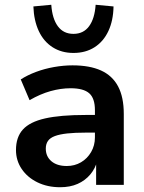

<svg xmlns="http://www.w3.org/2000/svg" viewBox="-20 -775 605 805"><path d="M232 10Q179 10 137 -10.5Q95 -31 71 -66.5Q47 -102 47 -146Q47 -200 76 -232Q105 -264 169 -278.5Q233 -293 339 -293H393V-219H341Q294 -219 262 -215.5Q230 -212 210 -204.5Q190 -197 181 -184Q172 -171 172 -152Q172 -119 195.5 -99Q219 -79 260 -79Q293 -79 319.5 -94.5Q346 -110 362 -137.5Q378 -165 378 -199V-313Q378 -363 354 -384Q330 -405 276 -405Q235 -405 192 -393Q149 -381 104 -355L67 -442Q95 -460 131 -473.5Q167 -487 207 -494Q247 -501 284 -501Q356 -501 403.5 -479.5Q451 -458 475 -413Q499 -368 499 -297V0H383V-104H389Q380 -69 358.5 -43.5Q337 -18 305.5 -4Q274 10 232 10ZM288 -553Q238 -553 200.5 -577Q163 -601 142.5 -645Q122 -689 120 -748L195 -755Q199 -697 222.5 -665Q246 -633 288 -633Q330 -633 353.5 -665Q377 -697 381 -755L456 -748Q455 -689 434.5 -645Q414 -601 376.5 -577Q339 -553 288 -553Z"/></svg>

Font: Nunito Sans 11pt
Style: Bold
Weight: 700
Version: Version 3.101;gftools[0.9.27]